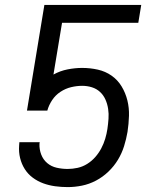

<svg xmlns="http://www.w3.org/2000/svg" viewBox="-20 -755 640 783"><path d="M256 8Q230 8 204.5 4.5Q179 1 156 -7.5Q133 -16 113.5 -30.5Q94 -45 81 -65.5Q68 -86 62 -110.5Q56 -135 58 -161L59 -175H142L141 -169Q140 -146 148 -125Q156 -104 172.5 -90Q189 -76 211 -71Q233 -66 256 -66Q276 -66 296.5 -70.5Q317 -75 335.5 -86.5Q354 -98 368.5 -114.5Q383 -131 393 -150Q403 -169 409 -189Q415 -209 418 -229Q421 -250 422.5 -270.5Q424 -291 421 -311Q418 -331 410 -349Q402 -367 388 -380Q374 -393 355 -399Q336 -405 315 -405Q293 -405 270 -399.5Q247 -394 226.5 -380.5Q206 -367 192.5 -346.5Q179 -326 173 -304H90L161 -735H556L544 -662H233L198 -451Q225 -466 255.5 -472Q286 -478 315 -478Q348 -478 379 -471Q410 -464 435 -446.5Q460 -429 476 -402.5Q492 -376 499.5 -345.5Q507 -315 506 -282.5Q505 -250 500 -217Q495 -188 486 -159Q477 -130 461 -103.5Q445 -77 422 -55Q399 -33 371.5 -18.5Q344 -4 314.5 2Q285 8 256 8Z"/></svg>

Font: Iosevka SS04 Extended Oblique
Style: Regular
Weight: 400
Width: 7
Italic angle: -9°
Monospace: yes
Designer: Belleve Invis
Foundry: Belleve Invis
Version: Version 19.0.0; ttfautohint (v1.8.4)